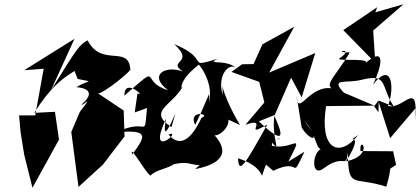

<svg xmlns="http://www.w3.org/2000/svg" viewBox="-20 -792 1979 905"><path d="M346 -420C429 -402 399 -418 340 -381C340 -381 455 -377 364 -299C371 -291 427 -356 356 -264L316 -170L350 89L465 -16L567 -149L563 -271L442 -352C467 -349 608 -465 594 -466C586 -582 459 -473 393 -602C355 -580 351 -578 220 -366L331 -609L94 -461L186 -468L146 -248H70L77 -169L94 -63L133 93L258 -134L239 -265L142 -260C283 -491 385 -437 317 -494Z M615 -262 673 -283C658 -127 681 -242 531 -169C680 -181 671 -154 603 -64C585 -127 688 62 693 32C733 -5 821 6 838 -74C758 23 803 -41 882 -19C993 10 1013 -105 900 5C1052 -24 1065 -96 957 -187C986 -80 1146 -266 989 -259L1111 -203C1008 -377 1030 -432 1030 -345C996 -449 1082 -525 1112 -445C1080 -527 936 -479 1006 -515C850 -468 980 -511 801 -584C903 -492 764 -507 842 -455C757 -486 678 -437 772 -367C634 -407 751 -503 566 -341C567 -431 671 -328 628 -352ZM928 -262 900 -203C864 -278 979 -254 930 -237C882 -135 829 -94 774 -158C847 -186 667 -26 763 -234C741 -113 782 -200 807 -257L788 -193C673 -268 791 -294 840 -382C837 -361 813 -407 917 -487C902 -506 992 -414 965 -306C945 -298 971 -267 966 -350Z M1268 13C1406 -54 1345 70 1415 -77L1339 -30C1418 -183 1361 -81 1262 -105C1252 -161 1367 -127 1245 -139C1318 -56 1258 -124 1273 -246C1304 -178 1342 -86 1200 -220L1275 -250L1352 -426L1402 -333L1466 -542L1249 -450L1367 -666L1217 -583L1175 -490L1121 -489L1071 -453L1202 -406L1226 -309L1137 -204C1255 -245 1117 -135 1240 -205C1134 -15 1105 33 1102 -46C1262 5 1189 92 1234 -16Z M1833 -79 1679 -80C1672 -160 1749 -61 1611 -31C1709 -189 1595 -105 1669 -156C1580 -45 1484 -85 1517 -292L1746 -294L1763 -317L1819 -141L1938 -281L1937 -225C1953 -424 1882 -272 1809 -293C1841 -377 1828 -508 1738 -393C1777 -472 1807 -589 1694 -487C1752 -523 1573 -502 1578 -515C1665 -575 1531 -544 1629 -545C1557 -422 1486 -379 1577 -366C1446 -424 1384 -227 1378 -340L1402 -191C1434 -134 1507 -106 1413 -224C1481 -156 1461 -71 1513 -89C1454 -110 1437 52 1505 2C1605 -73 1610 10 1620 -75C1621 104 1644 37 1801 88C1835 -27 1800 19 1847 -15ZM1765 -318 1764 -263 1740 -296 1601 -355C1533 -427 1613 -397 1685 -416C1812 -448 1772 -385 1837 -289ZM1758 -758 1598 -650 1749 -496 1739 -648 1882 -772 1749 -734Z"/></svg>

Font: Asimov Silicon
Style: Regular
Weight: 400
Designer: Google
Version: Version 2.000980; 2014